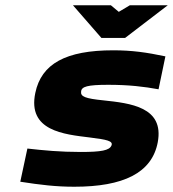

<svg xmlns="http://www.w3.org/2000/svg" viewBox="-20 -700 657 729"><path d="M321 -178C385 -170 411 -165 403 -147C395 -129 365 -123 287 -123C208 -123 146 -129 84 -136L57 -10C134 2 193 9 262 9C448 9 557 -43 579 -160C604 -294 475 -308 372 -319C304 -326 285 -333 288 -353C290 -371 311 -378 391 -378C470 -378 527 -371 582 -361L608 -486C537 -501 481 -509 410 -509C230 -509 137 -458 114 -347C84 -203 223 -190 321 -178ZM257 -680 365 -556H455L617 -680H473L431 -655L401 -680Z"/></svg>

Font: LT Wave Black
Style: Italic
Weight: 900
Designer: Daniel Lyons
Version: Version 2.5 (Glyphs App)